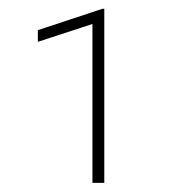

<svg xmlns="http://www.w3.org/2000/svg" viewBox="-20 -730 395 426"><path d="M211.4 -710.4V-324.2H185.1V-676.8L64 -637.2V-663.1L207 -710.4Z"/></svg>

Font: Vazirmatn RD UI Thin
Style: Regular
Weight: 100
Designer: Saber Rastikerdar
Foundry: Saber Rastikerdar
Version: Version 33.003